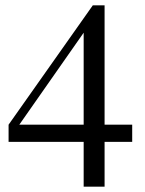

<svg xmlns="http://www.w3.org/2000/svg" viewBox="-20 -696 540 716"><path d="M292 -231H52L292 -574ZM473 -167V-231H370V-676H326L12 -231V-167H292V0H370V-167Z"/></svg>

Font: XITS Math
Style: Regular
Weight: 400
Designer: MicroPress Inc., with final additions and corrections provided by Coen Hoffman, Elsevier (retired)
Version: Version 1.302